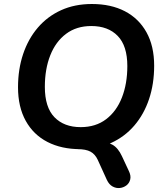

<svg xmlns="http://www.w3.org/2000/svg" viewBox="-20 -735 825 959"><path d="M623 118Q635 142 630.5 161Q626 180 611.5 191Q597 202 578.5 204Q560 206 542.5 196.5Q525 187 514 164L468 63Q455 35 432 22.5Q409 10 367 10L471 -29Q514 -28 542 -12Q570 4 589 45ZM381 10Q287 10 217 -26Q147 -62 108.5 -131.5Q70 -201 70 -299Q70 -389 95.5 -465Q121 -541 169 -597Q217 -653 285 -684Q353 -715 439 -715Q534 -715 603.5 -679Q673 -643 711.5 -574Q750 -505 750 -407Q750 -316 724.5 -240Q699 -164 651 -108Q603 -52 535 -21Q467 10 381 10ZM383 -100Q458 -100 510 -139.5Q562 -179 589 -248Q616 -317 616 -405Q616 -506 568 -555.5Q520 -605 436 -605Q362 -605 310 -566Q258 -527 231 -458.5Q204 -390 204 -301Q204 -199 252 -149.5Q300 -100 383 -100Z"/></svg>

Font: Nunito ExtraLight
Style: Italic
Weight: 200
Italic angle: -9°
Designer: Vernon Adams
Foundry: Vernon Adams
Version: Version 3.602